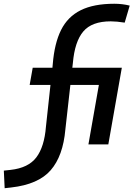

<svg xmlns="http://www.w3.org/2000/svg" viewBox="-113 -762 719 1013"><path d="M-88.4 231 -92.8 138.2 -57.1 134.3Q36.6 124 78.9 68.1Q121.1 12.2 129.4 -93.8L153.3 -314H43.5L59.6 -404.8H163.6L165.5 -424.8Q174.3 -533.7 209.2 -603.8Q244.1 -673.8 312.7 -708Q381.3 -742.2 490.2 -742.2Q532.7 -742.2 571.3 -732.4L544.9 -642.6Q502.4 -649.4 471.2 -649.4Q371.6 -649.4 326.4 -595.9Q281.2 -542.5 271.5 -429.7L268.6 -404.8H529.8L458.5 0H353.5L408.7 -314H258.3L231.9 -79.1Q219.7 61 154.5 136Q89.4 210.9 -53.7 227.1Z"/></svg>

Font: Cascadia Mono PL
Style: Italic
Weight: 400
Italic angle: -10°
Monospace: yes
Designer: Aaron Bell
Foundry: Saja Typeworks
Version: Version 2404.023; ttfautohint (v1.8.4)